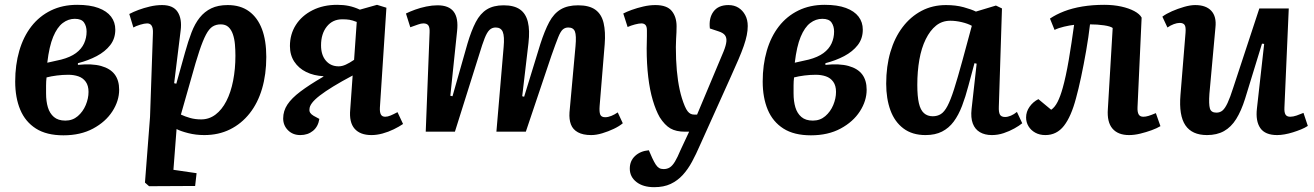

<svg xmlns="http://www.w3.org/2000/svg" viewBox="-20 -546 5446 796"><path d="M243 15Q173 15 129 -13Q85 -41 64 -91Q43 -141 43 -208Q43 -277 60 -335.5Q77 -394 110 -436.5Q143 -479 191 -502.5Q239 -526 300 -526Q353 -526 388 -513Q423 -500 440.5 -477Q458 -454 458 -423Q458 -386 437 -359Q416 -332 381 -313.5Q346 -295 303 -284V-277Q361 -283 399 -272.5Q437 -262 455.5 -237.5Q474 -213 474 -174Q474 -128 446 -84.5Q418 -41 366 -13Q314 15 243 15ZM251 -46Q281 -46 302.5 -64.5Q324 -83 335.5 -110.5Q347 -138 347 -165Q347 -191 335.5 -207Q324 -223 305 -229.5Q286 -236 263 -236Q240 -236 216 -233Q192 -230 173 -225Q171 -209 171 -192Q171 -175 171 -159Q171 -126 178.5 -101Q186 -76 203.5 -61Q221 -46 251 -46ZM176 -286 234 -299Q272 -309 295 -326Q318 -343 328.5 -366Q339 -389 339 -415Q339 -437 328.5 -452.5Q318 -468 290 -468Q263 -468 240 -450.5Q217 -433 200.5 -393.5Q184 -354 176 -286Z M614 -408Q615 -429 609 -439Q603 -449 590 -449Q579 -449 561 -443.5Q543 -438 533 -432L516 -488Q533 -497 554.5 -505Q576 -513 601.5 -519Q627 -525 652 -525Q698 -525 716.5 -496.5Q735 -468 729 -420L702 -201L711 -199L747 -328Q760 -375 774 -411.5Q788 -448 808 -473Q828 -498 856 -511.5Q884 -525 924 -525Q977 -525 1012.5 -499Q1048 -473 1066 -425.5Q1084 -378 1084 -310Q1084 -238 1066.5 -178.5Q1049 -119 1015 -76Q981 -33 933.5 -9.5Q886 14 827 14Q792 14 760.5 6Q729 -2 712 -11L699 158L795 172L789 225L598 226L581 211L602 -61ZM895 -445Q876 -445 861.5 -436Q847 -427 834 -402.5Q821 -378 806.5 -334.5Q792 -291 773 -222L730 -71Q747 -63 768 -57Q789 -51 814 -51Q847 -51 873.5 -71Q900 -91 918.5 -127Q937 -163 946.5 -211.5Q956 -260 956 -315Q956 -339 954 -362Q952 -385 945.5 -404Q939 -423 927 -434Q915 -445 895 -445Z M1442 -233Q1395 -208 1361.5 -187.5Q1328 -167 1306 -150Q1284 -133 1273.5 -119Q1263 -105 1263 -93Q1262 -85 1266 -78.5Q1270 -72 1280 -66L1304 -53Q1299 -21 1277.5 -3.5Q1256 14 1225 14Q1194 14 1174 -6Q1154 -26 1154 -55Q1154 -86 1171.5 -112.5Q1189 -139 1225.5 -166.5Q1262 -194 1317 -226L1322 -230Q1281 -232 1249.5 -247.5Q1218 -263 1200 -290.5Q1182 -318 1182 -355Q1182 -404 1206.5 -442.5Q1231 -481 1275.5 -503.5Q1320 -526 1378 -526Q1404 -526 1426 -521.5Q1448 -517 1472 -506L1543 -526L1582 -514L1555 -100Q1554 -81 1559 -71.5Q1564 -62 1577 -62Q1587 -62 1599 -67Q1611 -72 1628 -81L1651 -32Q1635 -21 1612.5 -10Q1590 1 1566 7.5Q1542 14 1520 14Q1473 14 1450 -12.5Q1427 -39 1432 -92ZM1459 -455Q1441 -462 1429 -464Q1417 -466 1399 -466Q1359 -466 1335 -436Q1311 -406 1311 -358Q1311 -318 1331 -294.5Q1351 -271 1384 -271Q1398 -271 1413.5 -278Q1429 -285 1448 -298Z M2068 -351Q2072 -395 2064.5 -413.5Q2057 -432 2035 -432Q2020 -432 2009.5 -422Q1999 -412 1989.5 -388Q1980 -364 1967 -321L1866 0H1745L1761 -411Q1762 -432 1756 -440.5Q1750 -449 1735 -449Q1726 -449 1713.5 -444.5Q1701 -440 1681 -433L1663 -490Q1679 -498 1701 -506Q1723 -514 1747.5 -519Q1772 -524 1794 -524Q1841 -524 1861 -497.5Q1881 -471 1875 -417L1847 -149L1856 -147L1918 -365Q1934 -419 1952.5 -454.5Q1971 -490 1998.5 -507Q2026 -524 2068 -524Q2111 -524 2135.5 -507Q2160 -490 2168.5 -455Q2177 -420 2171 -368L2145 -147L2153 -145L2220 -363Q2238 -419 2257 -454.5Q2276 -490 2304.5 -507Q2333 -524 2377 -524Q2423 -524 2448.5 -505.5Q2474 -487 2482.5 -450.5Q2491 -414 2487 -363L2466 -107Q2464 -82 2468.5 -71Q2473 -60 2489 -60Q2501 -60 2514.5 -65.5Q2528 -71 2541 -80L2562 -35Q2548 -23 2525 -12Q2502 -1 2477 6.5Q2452 14 2431 14Q2397 14 2376 2.5Q2355 -9 2347 -30Q2339 -51 2341 -80L2366 -355Q2370 -399 2363.5 -415.5Q2357 -432 2336 -432Q2323 -432 2313.5 -424Q2304 -416 2294 -391Q2284 -366 2266 -315L2160 0H2038Z M2882 56Q2866 93 2849 124.5Q2832 156 2810.5 179.5Q2789 203 2760.5 216.5Q2732 230 2692 230Q2646 230 2618.5 208.5Q2591 187 2591 153Q2591 121 2613 100.5Q2635 80 2670 77L2684 109Q2692 126 2698.5 136Q2705 146 2712.5 150.5Q2720 155 2731 155Q2746 155 2757 148Q2768 141 2778.5 123.5Q2789 106 2801 77L2837 0H2820Q2783 0 2759.5 -13.5Q2736 -27 2715 -60Q2699 -88 2686.5 -130Q2674 -172 2667.5 -226.5Q2661 -281 2661 -345Q2661 -356 2661.5 -369.5Q2662 -383 2662 -396.5Q2662 -410 2662 -420Q2662 -436 2656 -442.5Q2650 -449 2639 -449Q2629 -449 2612 -444.5Q2595 -440 2582 -434L2564 -490Q2577 -497 2599 -505Q2621 -513 2647 -519Q2673 -525 2697 -525Q2745 -525 2765 -500.5Q2785 -476 2785 -437Q2785 -425 2784.5 -412Q2784 -399 2783 -384.5Q2782 -370 2782 -351Q2782 -298 2786 -254Q2790 -210 2798 -173.5Q2806 -137 2819 -106Q2825 -92 2831 -84.5Q2837 -77 2843.5 -74Q2850 -71 2857 -71H2870L2980 -333Q2990 -358 2991.5 -374Q2993 -390 2985.5 -400Q2978 -410 2959 -416L2923 -428Q2918 -471 2938 -498Q2958 -525 3000 -525Q3024 -525 3041.5 -514Q3059 -503 3069.5 -483.5Q3080 -464 3080 -438Q3080 -420 3076 -400Q3072 -380 3063.5 -355.5Q3055 -331 3041.5 -299.5Q3028 -268 3009 -226Z M3342 15Q3272 15 3228 -13Q3184 -41 3163 -91Q3142 -141 3142 -208Q3142 -277 3159 -335.5Q3176 -394 3209 -436.5Q3242 -479 3290 -502.5Q3338 -526 3399 -526Q3452 -526 3487 -513Q3522 -500 3539.5 -477Q3557 -454 3557 -423Q3557 -386 3536 -359Q3515 -332 3480 -313.5Q3445 -295 3402 -284V-277Q3460 -283 3498 -272.5Q3536 -262 3554.5 -237.5Q3573 -213 3573 -174Q3573 -128 3545 -84.5Q3517 -41 3465 -13Q3413 15 3342 15ZM3350 -46Q3380 -46 3401.5 -64.5Q3423 -83 3434.5 -110.5Q3446 -138 3446 -165Q3446 -191 3434.5 -207Q3423 -223 3404 -229.5Q3385 -236 3362 -236Q3339 -236 3315 -233Q3291 -230 3272 -225Q3270 -209 3270 -192Q3270 -175 3270 -159Q3270 -126 3277.5 -101Q3285 -76 3302.5 -61Q3320 -46 3350 -46ZM3275 -286 3333 -299Q3371 -309 3394 -326Q3417 -343 3427.5 -366Q3438 -389 3438 -415Q3438 -437 3427.5 -452.5Q3417 -468 3389 -468Q3362 -468 3339 -450.5Q3316 -433 3299.5 -393.5Q3283 -354 3275 -286Z M4121 -104Q4120 -81 4125.5 -71Q4131 -61 4147 -61Q4158 -61 4171 -66.5Q4184 -72 4196 -82L4218 -35Q4206 -25 4185.5 -13.5Q4165 -2 4141 6Q4117 14 4092 14Q4063 14 4042.5 2Q4022 -10 4013 -34Q4004 -58 4008 -94L4029 -282L4020 -284L3995 -191Q3983 -145 3968.5 -107Q3954 -69 3934 -42Q3914 -15 3885.5 -0.5Q3857 14 3817 14Q3762 14 3725.5 -13.5Q3689 -41 3671.5 -89Q3654 -137 3654 -199Q3654 -271 3671.5 -330.5Q3689 -390 3722 -433.5Q3755 -477 3800.5 -501Q3846 -525 3902 -525Q3943 -525 3975.5 -516Q4008 -507 4026 -498L4109 -523L4134 -511ZM3847 -64Q3866 -64 3880.5 -73Q3895 -82 3908 -106.5Q3921 -131 3935.5 -176.5Q3950 -222 3970 -295L4009 -439Q3993 -448 3968 -454Q3943 -460 3920 -460Q3886 -460 3861 -440Q3836 -420 3818 -383.5Q3800 -347 3791.5 -298.5Q3783 -250 3783 -194Q3783 -147 3789.5 -118.5Q3796 -90 3810.5 -77Q3825 -64 3847 -64Z M4333 -469Q4358 -486 4391.5 -499Q4425 -512 4467 -519Q4509 -526 4558 -526Q4596 -526 4628 -519Q4660 -512 4682.5 -500Q4705 -488 4713 -473L4696 -102Q4695 -82 4700.5 -72Q4706 -62 4720 -62Q4730 -62 4741.5 -65.5Q4753 -69 4772 -77L4791 -23Q4776 -14 4754 -6Q4732 2 4707.5 8Q4683 14 4661 14Q4615 14 4592 -13Q4569 -40 4573 -94L4593 -430Q4584 -437 4557 -441Q4530 -445 4499 -445Q4493 -393 4483 -335.5Q4473 -278 4462 -226.5Q4451 -175 4441 -139Q4421 -63 4391 -24.5Q4361 14 4314 14Q4290 14 4272 4Q4254 -6 4244 -22.5Q4234 -39 4234 -59Q4234 -83 4248.5 -103.5Q4263 -124 4285 -135L4338 -91Q4353 -101 4364.5 -123.5Q4376 -146 4386 -182Q4392 -203 4398.5 -233Q4405 -263 4411 -298Q4417 -333 4422.5 -370Q4428 -407 4433 -443Q4415 -441 4391.5 -435.5Q4368 -430 4352 -422Z M4799 -477Q4815 -489 4839 -499.5Q4863 -510 4889 -517.5Q4915 -525 4935 -525Q4980 -525 5002 -501Q5024 -477 5019 -432L4994 -157Q4991 -114 4996 -96.5Q5001 -79 5023 -79Q5038 -79 5048.5 -88Q5059 -97 5069.5 -119.5Q5080 -142 5093 -183L5201 -511H5323L5305 -100Q5304 -80 5309.5 -71Q5315 -62 5329 -62Q5341 -62 5355.5 -67Q5370 -72 5384 -78L5402 -24Q5390 -16 5374 -9.5Q5358 -3 5340.5 2.5Q5323 8 5306 11Q5289 14 5275 14Q5225 14 5205 -15Q5185 -44 5191 -96L5221 -364L5212 -365L5142 -137Q5126 -86 5105 -52.5Q5084 -19 5054.5 -2.5Q5025 14 4984 14Q4922 14 4894.5 -26.5Q4867 -67 4874 -152L4895 -410Q4897 -435 4891 -443Q4885 -451 4871 -451Q4860 -451 4846.5 -446Q4833 -441 4820 -432Z"/></svg>

Font: Literata 18pt SemiBold
Style: Italic
Weight: 600
Italic angle: -2°
Designer: Latin by Veronika Burian and Jose Scaglione. Greek by Irene Vlachou. Cyrillic by Vera Evstafieva
Foundry: TypeTogether
Version: Version 3.103;gftools[0.9.29]